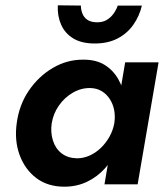

<svg xmlns="http://www.w3.org/2000/svg" viewBox="-20 -695 624 724"><path d="M452 -460 374 0H499L578 -460ZM43 -230Q34 -165 54 -110.5Q74 -56 117 -23.5Q160 9 223 9Q269 9 308 -9.5Q347 -28 376.5 -61Q406 -94 425.5 -137.5Q445 -181 451 -230Q457 -277 451 -320Q445 -363 426 -396.5Q407 -430 375 -450Q343 -470 296 -470Q234 -471 179.5 -439Q125 -407 88.5 -353Q52 -299 43 -230ZM175 -230Q181 -267 202.5 -297.5Q224 -328 255.5 -346Q287 -364 322 -363Q346 -362 364 -351Q382 -340 394 -321.5Q406 -303 410.5 -280Q415 -257 411 -230Q406 -203 392.5 -179Q379 -155 359.5 -136.5Q340 -118 317 -108Q294 -98 270 -98Q235 -99 212 -117Q189 -135 179.5 -165.5Q170 -196 175 -230ZM198 -675Q196 -635 210.5 -602Q225 -569 256.5 -550Q288 -531 337 -531Q387 -531 423.5 -550Q460 -569 483 -602Q506 -635 515 -674H424Q419 -659 408.5 -644Q398 -629 382 -619.5Q366 -610 342 -611Q321 -612 308.5 -621Q296 -630 290.5 -644.5Q285 -659 285 -674Z"/></svg>

Font: Jost SemiBold
Style: Italic
Weight: 600
Italic angle: -5°
Version: Version 3.710